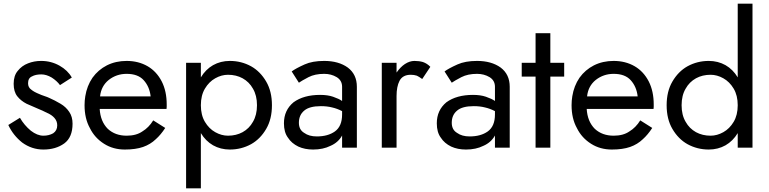

<svg xmlns="http://www.w3.org/2000/svg" viewBox="-20 -800 4166 1040"><path d="M88 -162Q111 -122 147 -92Q182 -65 215 -65Q245 -65 268 -78Q290 -93 290 -121Q290 -144 275 -161Q260 -178 236 -188Q209 -202 186 -211Q144 -229 124 -238Q93 -254 74 -278Q54 -303 54 -346Q54 -390 76 -416Q98 -444 132 -457Q165 -470 203 -470Q257 -470 303 -444Q347 -419 369 -380L305 -339Q288 -362 260 -380Q231 -397 204 -397Q172 -397 153 -386Q132 -377 132 -349Q132 -326 150 -314Q164 -302 194 -290Q202 -286 220 -280Q238 -274 246 -270Q276 -257 308 -238Q337 -221 355 -194Q373 -168 373 -130Q373 -56 328 -23Q282 10 215 10Q152 10 100 -28Q51 -67 25 -123Z M796 -278Q790 -331 758 -366Q727 -400 666 -400Q611 -400 569 -367Q528 -334 522 -278ZM520 -210Q524 -142 564 -102Q604 -65 666 -65Q718 -65 751 -88Q786 -109 810 -148L875 -107Q851 -70 824 -46Q795 -18 755 -4Q715 10 656 10Q593 10 544 -21Q493 -53 467 -106Q438 -158 438 -230Q438 -247 439 -255L442 -279Q451 -335 481 -379Q512 -422 559 -446Q607 -470 666 -470Q730 -470 780 -441Q828 -413 856 -359Q883 -306 883 -234V-222Q883 -214 882 -210Z M1422 -102Q1390 -47 1340 -19Q1287 10 1225 10Q1175 10 1134 -13Q1094 -36 1068 -79V220H988V-460H1068V-381Q1094 -424 1134 -447Q1175 -470 1225 -470Q1287 -470 1340 -441Q1390 -413 1422 -358Q1453 -305 1453 -230Q1453 -155 1422 -102ZM1350 -320Q1330 -356 1294 -376Q1259 -395 1215 -395Q1180 -395 1146 -376Q1112 -357 1090 -320Q1068 -283 1068 -230Q1068 -177 1090 -140Q1112 -103 1146 -84Q1180 -65 1215 -65Q1259 -65 1294 -84Q1330 -104 1350 -140Q1372 -177 1372 -230Q1372 -283 1350 -320Z M1599 -135Q1599 -97 1628 -80Q1654 -61 1696 -61Q1756 -61 1794 -88Q1833 -116 1833 -180V-198Q1806 -212 1779 -218Q1752 -225 1718 -225Q1656 -225 1628 -201Q1599 -177 1599 -135ZM1599 -352 1560 -413Q1581 -429 1630 -451Q1672 -470 1736 -470Q1814 -470 1864 -434Q1913 -397 1913 -330V0H1833V-66Q1812 -28 1770 -10Q1730 10 1676 10Q1631 10 1596 -6Q1559 -24 1540 -54Q1518 -83 1518 -132Q1518 -203 1570 -246Q1625 -286 1714 -286Q1755 -286 1784 -276Q1816 -265 1833 -253V-330Q1833 -364 1804 -382Q1774 -400 1736 -400Q1686 -400 1651 -382Q1613 -362 1599 -352Z M2267 -372Q2249 -385 2238 -390Q2223 -395 2205 -395Q2161 -395 2144 -362Q2128 -331 2128 -280V0H2048V-460H2128V-407Q2149 -437 2173 -453Q2199 -470 2225 -470Q2250 -470 2271 -464Q2294 -456 2311 -438Z M2427 -135Q2427 -97 2456 -80Q2482 -61 2524 -61Q2584 -61 2622 -88Q2661 -116 2661 -180V-198Q2634 -212 2607 -218Q2580 -225 2546 -225Q2484 -225 2456 -201Q2427 -177 2427 -135ZM2427 -352 2388 -413Q2409 -429 2458 -451Q2500 -470 2564 -470Q2642 -470 2692 -434Q2741 -397 2741 -330V0H2661V-66Q2640 -28 2598 -10Q2558 10 2504 10Q2459 10 2424 -6Q2387 -24 2368 -54Q2346 -83 2346 -132Q2346 -203 2398 -246Q2453 -286 2542 -286Q2583 -286 2612 -276Q2644 -265 2661 -253V-330Q2661 -364 2632 -382Q2602 -400 2564 -400Q2514 -400 2479 -382Q2441 -362 2427 -352Z M2881 -620H2961V-460H3036V-385H2961V0H2881V-385H2806V-460H2881Z M3434 -278Q3428 -331 3396 -366Q3365 -400 3304 -400Q3249 -400 3207 -367Q3166 -334 3160 -278ZM3158 -210Q3162 -142 3202 -102Q3242 -65 3304 -65Q3356 -65 3389 -88Q3424 -109 3448 -148L3513 -107Q3489 -70 3462 -46Q3433 -18 3393 -4Q3353 10 3294 10Q3231 10 3182 -21Q3131 -53 3105 -106Q3076 -158 3076 -230Q3076 -247 3077 -255L3080 -279Q3089 -335 3119 -379Q3150 -422 3197 -446Q3245 -470 3304 -470Q3368 -470 3418 -441Q3466 -413 3494 -359Q3521 -306 3521 -234V-222Q3521 -214 3520 -210Z M3622 -358Q3654 -413 3704 -441Q3757 -470 3819 -470Q3869 -470 3910 -447Q3950 -424 3976 -381V-780H4056V0H3976V-79Q3950 -36 3910 -13Q3869 10 3819 10Q3757 10 3704 -19Q3654 -47 3622 -102Q3591 -155 3591 -230Q3591 -305 3622 -358ZM3694 -140Q3714 -104 3750 -84Q3785 -65 3829 -65Q3864 -65 3898 -84Q3932 -103 3954 -140Q3976 -177 3976 -230Q3976 -283 3954 -320Q3932 -357 3898 -376Q3864 -395 3829 -395Q3785 -395 3750 -376Q3714 -356 3694 -320Q3672 -283 3672 -230Q3672 -177 3694 -140Z"/></svg>

Font: jost-mod-400
Style: Regular
Weight: 400
Version: Version 3.200; ttfautohint (v0.97) -l 8 -r 50 -G 200 -x 14 -